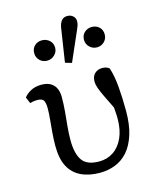

<svg xmlns="http://www.w3.org/2000/svg" viewBox="-119 -872 778 965"><g transform="rotate(-15 269.5 -389.0)"><path d="M281 13Q224 13 182.5 -7Q141 -27 119.5 -68Q98 -109 98 -175Q98 -209 101 -245Q104 -281 107 -312.5Q110 -344 110 -368Q110 -395 103 -408.5Q96 -422 70 -422Q60 -422 50 -420.5Q40 -419 32 -416L18 -449Q32 -467 55 -479Q78 -491 109 -491Q141 -491 159.5 -478.5Q178 -466 185.5 -447Q193 -428 193 -405Q193 -366 189.5 -328Q186 -290 182.5 -254Q179 -218 179 -184Q179 -114 203.5 -78.5Q228 -43 292 -43Q333 -43 365.5 -64.5Q398 -86 417 -127.5Q436 -169 436 -228Q436 -248 434 -269.5Q432 -291 430 -318H449V-253Q418 -316 401.5 -350Q385 -384 378.5 -403Q372 -422 372 -438Q372 -464 387.5 -478.5Q403 -493 426 -493Q438 -493 447 -490Q456 -487 463 -481Q477 -439 482 -379Q487 -319 487 -254Q487 -181 470.5 -130Q454 -79 426 -47.5Q398 -16 360.5 -1.5Q323 13 281 13ZM170 -600Q147 -600 131.5 -615.5Q116 -631 116 -653Q116 -677 131.5 -691.5Q147 -706 170 -706Q192 -706 208.5 -691.5Q225 -677 225 -653Q225 -631 208.5 -615.5Q192 -600 170 -600ZM287 -557 253 -567 280 -743Q284 -765 294.5 -778Q305 -791 324 -791Q343 -791 354.5 -780Q366 -769 366 -754Q366 -745 364 -736.5Q362 -728 354 -710ZM429 -600Q407 -600 391 -615.5Q375 -631 375 -653Q375 -677 391 -691.5Q407 -706 429 -706Q452 -706 467.5 -691.5Q483 -677 483 -653Q483 -631 467.5 -615.5Q452 -600 429 -600Z"/></g></svg>

Font: Source Serif 4 18pt
Style: Regular
Weight: 400
Designer: Frank Grießhammer
Foundry: Adobe Systems Incorporated
Version: Version 4.004;hotconv 1.0.116;makeotfexe 2.5.65601